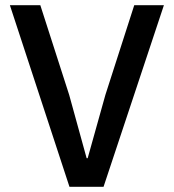

<svg xmlns="http://www.w3.org/2000/svg" viewBox="-20 -718 668 738"><path d="M247 0 18 -698H135L246 -353L313 -110H317L385 -353L496 -698H610L378 0Z"/></svg>

Font: IBM Plex Sans Arabic Medium
Style: Regular
Weight: 500
Designer: Mike Abbink, Paul van der Laan, Pieter van Rosmalen, Wael Morcos, Khajak Apelian
Foundry: Bold Monday
Version: Version 1.1